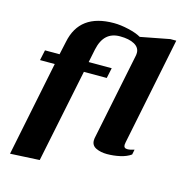

<svg xmlns="http://www.w3.org/2000/svg" viewBox="-124 -833 1031 1095"><g transform="rotate(15 391.5 -285.5)"><path d="M148 -409H61L74 -470H160L177 -548Q212 -722 414 -722Q454 -722 501.5 -711Q549 -700 576 -684L748 -717H783L654 -82Q652 -70 652 -67Q652 -47 673 -47Q690 -47 714 -55L708 -25Q683 -7 645 1.5Q607 10 568 10Q531 10 503.5 -3Q476 -16 476 -46Q476 -54 477 -59L583 -578Q584 -583 584 -591Q584 -623 552.5 -640.5Q521 -658 467 -658Q419 -658 389.5 -631Q360 -604 348 -548L332 -470H468L455 -409H320L207 142L34 151Z"/></g></svg>

Font: Taviraj
Style: Bold Italic
Weight: 700
Italic angle: -12°
Designer: Katatrad Team
Foundry: CadsonDemak
Version: Version 1.001